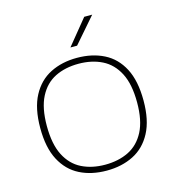

<svg xmlns="http://www.w3.org/2000/svg" viewBox="-117 -897 909 1002"><g transform="rotate(-15 337.0 -396.0)"><path d="M337 7Q254.5 7 191.8 -24.8Q129 -56.5 93.5 -123.8Q58 -191 58 -297Q58 -403.5 94 -471Q130 -538.5 193 -570.2Q256 -602 337 -602Q419.5 -602 482.5 -570.2Q545.5 -538.5 580.8 -471Q616 -403.5 616 -297Q616 -191 580.2 -123.8Q544.5 -56.5 481.5 -24.8Q418.5 7 337 7ZM337 -25Q409 -25 464 -52.2Q519 -79.5 550 -139.2Q581 -199 581 -296Q581 -394.5 550 -454.8Q519 -515 464 -542.5Q409 -570 337 -570Q265 -570 210.2 -542.8Q155.5 -515.5 124.8 -455.8Q94 -396 94 -299Q94 -200.5 124.8 -140.2Q155.5 -80 210.2 -52.5Q265 -25 337 -25ZM319 -663 430 -799H473L355 -663Z"/></g></svg>

Font: Encode Sans SC Expanded Thin
Style: Regular
Weight: 250
Width: 7
Designer: Multiple Designers
Foundry: Impallari Type
Version: Version 3.002